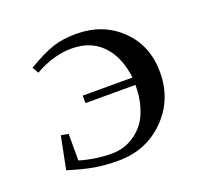

<svg xmlns="http://www.w3.org/2000/svg" viewBox="-89 -552 692 659"><g transform="rotate(-20 257.5 -222.5)"><path d="M58.1 -23.9 82 -143.1 108.9 -138.2V-41Q166.5 -23.9 226.1 -23.9Q247.6 -23.9 268.3 -29.8Q289.1 -35.6 310.1 -50.3Q331.1 -64.9 346.7 -86.4Q362.3 -107.9 372.1 -141.8Q381.8 -175.8 381.8 -217.8H199.2V-245.1H380.9Q371.6 -322.8 329.6 -366.5Q287.6 -410.2 217.8 -410.2Q151.4 -410.2 83 -371.1L69.8 -394Q125.5 -426.8 162.8 -439.5Q200.2 -452.1 250 -452.1Q347.2 -452.1 411.6 -390.1Q476.1 -328.1 476.1 -230Q476.1 -129.4 408 -61.3Q339.8 6.8 237.8 6.8Q188.5 6.8 148.9 -0.5Q109.4 -7.8 58.1 -23.9Z"/></g></svg>

Font: Dehuti Alt
Style: Bold
Weight: 700
Version: Version 1.2